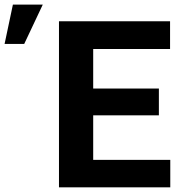

<svg xmlns="http://www.w3.org/2000/svg" viewBox="-189 -802 772 822"><path d="M-169.4 -613.8H-85.4L-5.9 -782.2H-133.8ZM491.2 -422.9H210V-592.3H539.1V-710.9H63.5V0H540V-117.7H210V-308.1H491.2Z"/></svg>

Font: Roboto
Style: Bold
Weight: 700
Designer: Google
Version: Version 2.137; 2017